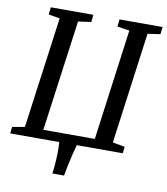

<svg xmlns="http://www.w3.org/2000/svg" viewBox="-98 -824 944 1087"><g transform="rotate(10 374.0 -280.5)"><path d="M277.5 182Q281.5 151.5 283.8 120.8Q286 90 286.5 59.5Q287 29 285 0H3L7 -38L78.5 -50.5L165.5 -690L100.5 -701L105.5 -743H350L345.5 -701L271 -690.5L184 -52.5H480L566 -690.5L495.5 -701L500.5 -743H748L743 -701L670.5 -690.5L584 -50.5L654 -38L650 0H385.5Q377.5 29.5 370 60Q362.5 90.5 356 121Q349.5 151.5 344.5 182Z"/></g></svg>

Font: Merriweather 28pt
Style: Italic
Weight: 400
Italic angle: -7.8°
Version: Version 2.101